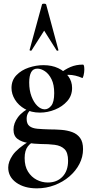

<svg xmlns="http://www.w3.org/2000/svg" viewBox="-20 -750 491 1052"><path d="M182 282Q113 282 69 250.5Q25 219 25 168Q25 136 49.5 100Q74 64 144 21L154 32Q142 40 133 51.5Q124 63 119.5 79Q115 95 115 116Q115 161 133.5 190.5Q152 220 181 235Q210 250 242 250Q292 250 322.5 218Q353 186 353 131Q353 86 333.5 67Q314 48 280 43.5Q246 39 201 39Q167 38 133 33Q99 28 76.5 11.5Q54 -5 54 -40Q54 -75 78.5 -108Q103 -141 157 -167L166 -161Q146 -149 136 -134.5Q126 -120 126 -99Q126 -71 141.5 -59Q157 -47 185 -44.5Q213 -42 250 -41Q284 -41 316.5 -38.5Q349 -36 376 -26Q403 -16 419 6Q435 28 435 67Q435 110 415 148.5Q395 187 360 217Q325 247 279 264.5Q233 282 182 282ZM199 -133Q151 -133 116 -153Q81 -173 62 -204Q43 -235 43 -268Q43 -310 70 -338Q97 -366 137.5 -379.5Q178 -393 218 -393Q264 -393 299 -376.5Q334 -360 354.5 -332Q375 -304 375 -268Q375 -226 348.5 -196Q322 -166 281.5 -149.5Q241 -133 199 -133ZM225 -151Q245 -151 261 -171Q277 -191 277 -240Q277 -286 262.5 -315.5Q248 -345 226.5 -359.5Q205 -374 185 -374Q161 -374 150.5 -354Q140 -334 140 -298Q140 -255 152.5 -222Q165 -189 184.5 -170Q204 -151 225 -151ZM302 -313 304 -345Q336 -370 366.5 -383Q397 -396 434 -396Q439 -396 440.5 -388Q442 -380 442 -368Q442 -354 438 -337Q434 -320 430 -323Q412 -331 393 -335.5Q374 -340 356 -340Q344 -340 332.5 -338.5Q321 -337 308 -332ZM300 -476Q302 -474 297 -472.5Q292 -471 290 -474L222 -582L153 -474Q152 -471 146.5 -472.5Q141 -474 142 -476L210 -725Q211 -730 221 -730Q231 -730 233 -725Z"/></svg>

Font: Cormorant Garamond Light
Style: Regular
Weight: 300
Designer: Christian Thalmann (Catharsis Fonts)
Foundry: Catharsis Fonts
Version: Version 4.001